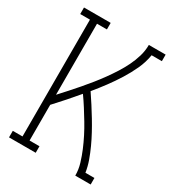

<svg xmlns="http://www.w3.org/2000/svg" viewBox="-178 -838 855 941"><g transform="rotate(30 250.0 -367.5)"><path d="M19 0V-37H74V-698H19V-735H170V-698H114V-296Q136 -320 158 -344.5Q180 -369 201.5 -394Q223 -419 243.5 -444.5Q264 -470 283.5 -497Q303 -524 320.5 -551.5Q338 -579 352.5 -608.5Q367 -638 376.5 -670Q386 -702 386 -735H481V-698H423Q416 -655 397.5 -615Q379 -575 355.5 -537.5Q332 -500 306 -465Q280 -430 252 -396Q271 -368 289 -340Q307 -312 324.5 -283Q342 -254 358 -224.5Q374 -195 388 -164.5Q402 -134 413.5 -102Q425 -70 430 -37H481V0H394Q394 -34 384 -67Q374 -100 361 -131Q348 -162 332.5 -192.5Q317 -223 299.5 -252Q282 -281 264 -309.5Q246 -338 226 -366Q199 -334 171 -302Q143 -270 114 -239V-37H170V0Z"/></g></svg>

Font: Iosevka Curly Slab Extralight
Style: Regular
Weight: 200
Monospace: yes
Designer: Belleve Invis
Foundry: Belleve Invis
Version: Version 22.1.2; ttfautohint (v1.8.4)